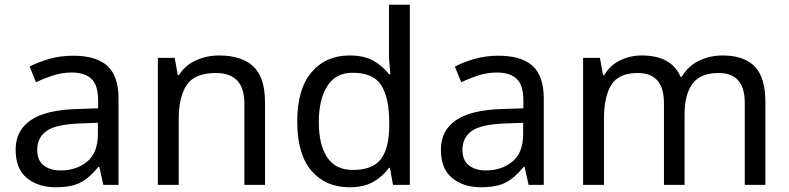

<svg xmlns="http://www.w3.org/2000/svg" viewBox="-20 -780 3330 810"><path d="M288 -545Q386 -545 433 -502Q480 -459 480 -365V0H416L399 -76H395Q360 -32 321.5 -11Q283 10 215 10Q142 10 94 -28.5Q46 -67 46 -149Q46 -229 109 -272.5Q172 -316 303 -320L394 -323V-355Q394 -422 365 -448Q336 -474 283 -474Q241 -474 203 -461.5Q165 -449 132 -433L105 -499Q140 -518 188 -531.5Q236 -545 288 -545ZM314 -259Q214 -255 175.5 -227Q137 -199 137 -148Q137 -103 164.5 -82Q192 -61 235 -61Q303 -61 348 -98.5Q393 -136 393 -214V-262Z M904 -546Q1000 -546 1049 -499.5Q1098 -453 1098 -349V0H1011V-343Q1011 -472 891 -472Q802 -472 768 -422Q734 -372 734 -278V0H646V-536H717L730 -463H735Q761 -505 807 -525.5Q853 -546 904 -546Z M1454 10Q1354 10 1294 -59.5Q1234 -129 1234 -267Q1234 -405 1294.5 -475.5Q1355 -546 1455 -546Q1517 -546 1556.5 -523Q1596 -500 1621 -467H1627Q1626 -480 1623.5 -505.5Q1621 -531 1621 -546V-760H1709V0H1638L1625 -72H1621Q1597 -38 1557 -14Q1517 10 1454 10ZM1468 -63Q1553 -63 1587.5 -109.5Q1622 -156 1622 -250V-266Q1622 -366 1589 -419.5Q1556 -473 1467 -473Q1396 -473 1360.5 -416.5Q1325 -360 1325 -265Q1325 -169 1360.5 -116Q1396 -63 1468 -63Z M2082 -545Q2180 -545 2227 -502Q2274 -459 2274 -365V0H2210L2193 -76H2189Q2154 -32 2115.5 -11Q2077 10 2009 10Q1936 10 1888 -28.5Q1840 -67 1840 -149Q1840 -229 1903 -272.5Q1966 -316 2097 -320L2188 -323V-355Q2188 -422 2159 -448Q2130 -474 2077 -474Q2035 -474 1997 -461.5Q1959 -449 1926 -433L1899 -499Q1934 -518 1982 -531.5Q2030 -545 2082 -545ZM2108 -259Q2008 -255 1969.5 -227Q1931 -199 1931 -148Q1931 -103 1958.5 -82Q1986 -61 2029 -61Q2097 -61 2142 -98.5Q2187 -136 2187 -214V-262Z M3028 -546Q3119 -546 3164 -499.5Q3209 -453 3209 -349V0H3122V-345Q3122 -472 3013 -472Q2935 -472 2901.5 -427Q2868 -382 2868 -296V0H2781V-345Q2781 -472 2671 -472Q2590 -472 2559 -422Q2528 -372 2528 -278V0H2440V-536H2511L2524 -463H2529Q2554 -505 2596.5 -525.5Q2639 -546 2687 -546Q2813 -546 2851 -456H2856Q2883 -502 2929.5 -524Q2976 -546 3028 -546Z"/></svg>

Font: Noto Sans Deseret
Style: Regular
Weight: 400
Designer: Monotype Design Team
Foundry: Monotype Imaging Inc.
Version: Version 2.001; ttfautohint (v1.8.4.7-5d5b)